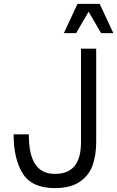

<svg xmlns="http://www.w3.org/2000/svg" viewBox="-20 -950 602 986"><path d="M50 -260H128Q128 -156 161 -106.5Q194 -57 262 -57Q330 -57 363 -97.5Q396 -138 396 -220V-700H474V-220Q474 -153 455.5 -101Q437 -49 389.5 -16.5Q342 16 262 16Q144 16 97 -58.5Q50 -133 50 -260ZM378 -930H492L562 -780H499L435 -890L371 -780H308Z"/></svg>

Font: Uncut Sans VF
Style: Regular
Weight: 400
Designer: Kasper Nordkvist
Foundry: Uncut Type
Version: Version 1.100;FEAKit 1.0